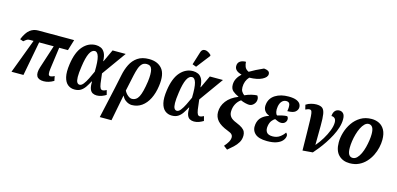

<svg xmlns="http://www.w3.org/2000/svg" viewBox="-86 -1387 4554 2201"><g transform="rotate(15 2190.5 -287.0)"><path d="M47 0 200 -407H158Q136 -407 124 -400.5Q112 -394 86 -372L46 -386Q82 -472 124 -504Q166 -536 220 -536H647L608 -407H504L469 -151Q463 -108 467 -86.5Q471 -65 491 -65Q497 -65 509.5 -68.5Q522 -72 538 -81L549 -26Q489 10 430 10Q304 10 351 -136L439 -407H266L189 0Z M796 10Q750 10 716 -17Q682 -44 668 -102.5Q654 -161 668 -257Q689 -403 752.5 -474.5Q816 -546 904 -546Q935 -546 963.5 -533.5Q992 -521 1010.5 -487Q1029 -453 1031 -390H1035L1103 -536H1259L1054 -250Q1062 -172 1068.5 -132.5Q1075 -93 1084.5 -79Q1094 -65 1110 -65Q1120 -65 1132.5 -69.5Q1145 -74 1156 -80L1170 -26Q1148 -12 1119 -1Q1090 10 1060 10Q1032 10 1010.5 -1.5Q989 -13 977.5 -43Q966 -73 968 -130H963Q943 -92 921.5 -60Q900 -28 870.5 -9Q841 10 796 10ZM839 -58Q861 -58 883 -86Q905 -114 926.5 -157.5Q948 -201 969 -248Q972 -373 956.5 -425Q941 -477 909 -477Q873 -477 847.5 -425.5Q822 -374 807 -265Q795 -184 796 -139Q797 -94 808.5 -76Q820 -58 839 -58Z M1274 -287Q1288 -358 1317.5 -417.5Q1347 -477 1399.5 -513Q1452 -549 1534 -549Q1637 -549 1690 -485.5Q1743 -422 1723 -281Q1711 -193 1678 -127Q1645 -61 1593.5 -24.5Q1542 12 1475 12Q1460 12 1439 5Q1418 -2 1396.5 -19Q1375 -36 1359 -68H1358L1298 240H1159L1240 -126ZM1458 -57Q1512 -57 1540 -111.5Q1568 -166 1587 -297Q1599 -390 1586.5 -438.5Q1574 -487 1523 -487Q1488 -487 1467 -465.5Q1446 -444 1433 -406.5Q1420 -369 1410 -323L1369 -131Q1385 -99 1411 -78Q1437 -57 1458 -57Z M1950 10Q1904 10 1870 -17Q1836 -44 1822 -102.5Q1808 -161 1822 -257Q1843 -403 1906.5 -474.5Q1970 -546 2058 -546Q2089 -546 2117.5 -533.5Q2146 -521 2164.5 -487Q2183 -453 2185 -390H2189L2257 -536H2413L2208 -250Q2216 -172 2222.5 -132.5Q2229 -93 2238.5 -79Q2248 -65 2264 -65Q2274 -65 2286.5 -69.5Q2299 -74 2310 -80L2324 -26Q2302 -12 2273 -1Q2244 10 2214 10Q2186 10 2164.5 -1.5Q2143 -13 2131.5 -43Q2120 -73 2122 -130H2117Q2097 -92 2075.5 -60Q2054 -28 2024.5 -9Q1995 10 1950 10ZM1993 -58Q2015 -58 2037 -86Q2059 -114 2080.5 -157.5Q2102 -201 2123 -248Q2126 -373 2110.5 -425Q2095 -477 2063 -477Q2027 -477 2001.5 -425.5Q1976 -374 1961 -265Q1949 -184 1950 -139Q1951 -94 1962.5 -76Q1974 -58 1993 -58ZM2076 -603 2030 -620 2078 -774Q2087 -804 2108 -811Q2129 -818 2154 -808Q2179 -798 2201 -775L2200 -763Z M2665 223 2620 189Q2648 157 2664 129Q2680 101 2680 71Q2680 54 2667 39.5Q2654 25 2613 10Q2529 -22 2491 -65Q2453 -108 2453 -167Q2453 -239 2499 -299.5Q2545 -360 2634 -395L2635 -397Q2592 -416 2563.5 -440.5Q2535 -465 2535 -514Q2535 -553 2552.5 -586.5Q2570 -620 2603 -651Q2518 -672 2518 -731Q2518 -768 2544 -787Q2570 -806 2614 -806Q2614 -780 2625 -750Q2636 -720 2673 -703Q2706 -723 2746 -743.5Q2786 -764 2834 -785Q2864 -783 2883.5 -772Q2903 -761 2903 -736Q2903 -699 2848 -670.5Q2793 -642 2697 -640Q2650 -589 2650 -515Q2650 -484 2662 -464.5Q2674 -445 2694 -430Q2735 -449 2774.5 -458Q2814 -467 2839 -467Q2845 -460 2850.5 -446Q2856 -432 2853 -411Q2849 -383 2826.5 -361Q2804 -339 2775 -339Q2759 -339 2729 -346Q2699 -353 2674 -365Q2637 -339 2616.5 -298.5Q2596 -258 2596 -208Q2596 -175 2616 -149Q2636 -123 2690 -102Q2737 -83 2762 -64.5Q2787 -46 2796 -25.5Q2805 -5 2805 19Q2805 65 2784 100.5Q2763 136 2730.5 166Q2698 196 2665 223Z M3081 10Q2979 10 2935.5 -32.5Q2892 -75 2903 -143Q2912 -198 2947 -229.5Q2982 -261 3027 -274L3028 -279Q2991 -292 2972 -322.5Q2953 -353 2961 -399Q2972 -470 3034.5 -509Q3097 -548 3190 -548Q3251 -548 3285 -533.5Q3319 -519 3331 -496Q3343 -473 3339 -449Q3334 -422 3309 -402.5Q3284 -383 3218 -382Q3227 -433 3220 -462Q3213 -491 3178 -491Q3147 -491 3126 -468Q3105 -445 3098 -404Q3092 -367 3098 -340Q3104 -313 3118 -304Q3144 -312 3175.5 -319Q3207 -326 3232 -326Q3249 -311 3245 -283Q3241 -262 3224.5 -248Q3208 -234 3182 -234Q3163 -234 3144.5 -241.5Q3126 -249 3107 -258Q3090 -249 3071 -225.5Q3052 -202 3045 -161Q3037 -115 3056 -87Q3075 -59 3128 -59Q3178 -59 3213.5 -84.5Q3249 -110 3268 -141Q3276 -136 3282 -125Q3288 -114 3285 -98Q3280 -70 3257.5 -45.5Q3235 -21 3192 -5.5Q3149 10 3081 10Z M3399 -507Q3427 -526 3460 -534.5Q3493 -543 3521 -543Q3569 -543 3592.5 -524.5Q3616 -506 3624 -457.5Q3632 -409 3631 -320.5Q3630 -232 3629 -93H3631Q3670 -138 3703 -192.5Q3736 -247 3756.5 -300.5Q3777 -354 3777 -396Q3777 -430 3761 -445Q3745 -460 3721 -459Q3723 -499 3742.5 -521.5Q3762 -544 3795 -544Q3823 -544 3841.5 -523.5Q3860 -503 3860 -456Q3860 -409 3844 -357.5Q3828 -306 3801 -254.5Q3774 -203 3742.5 -155.5Q3711 -108 3679.5 -68.5Q3648 -29 3623 -1L3503 9Q3501 -124 3499.5 -212Q3498 -300 3496.5 -351.5Q3495 -403 3491 -428Q3487 -453 3480 -460.5Q3473 -468 3461 -468Q3451 -468 3439 -464Q3427 -460 3412 -453Z M4061 10Q3980 10 3930 -40Q3880 -90 3880 -190Q3880 -247 3898.5 -309Q3917 -371 3954 -425Q3991 -479 4047 -512.5Q4103 -546 4178 -546Q4227 -546 4267.5 -525.5Q4308 -505 4332 -461Q4356 -417 4356 -346Q4356 -303 4345 -254Q4334 -205 4311 -158.5Q4288 -112 4252.5 -73.5Q4217 -35 4169.5 -12.5Q4122 10 4061 10ZM4079 -58Q4107 -58 4129.5 -80.5Q4152 -103 4169 -139Q4186 -175 4197 -218Q4208 -261 4214 -302.5Q4220 -344 4220 -377Q4220 -433 4203.5 -457.5Q4187 -482 4159 -482Q4133 -482 4111 -460.5Q4089 -439 4071.5 -403.5Q4054 -368 4042 -325.5Q4030 -283 4024 -241Q4018 -199 4018 -164Q4018 -107 4034 -82.5Q4050 -58 4079 -58Z"/></g></svg>

Font: Noto Serif Condensed
Style: Bold Italic
Weight: 700
Width: 3
Italic angle: -12°
Designer: Monotype Design Team
Foundry: Monotype Imaging Inc.
Version: Version 2.014